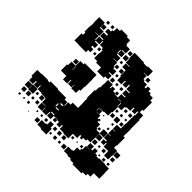

<svg xmlns="http://www.w3.org/2000/svg" viewBox="-161 -742 921 921"><g transform="rotate(45 299.5 -281.5)"><path d="M117 -396H67V-397H38V-445H48V-461H42V-501H44V-522H43V-560H81V-526H107V-496H82V-494H105V-470H109V-494H133V-499H110V-523H132V-531H112V-551H132V-561H140V-583H160V-593H204V-586H227V-561H232V-555H256V-527H232V-523H254V-499H230V-521H226V-499H230V-493H254V-469H232V-467H258V-443H264V-434H285V-408H264V-403H284V-379H264V-369H220V-395H186V-404H165V-438H167V-459H160V-468H139V-492H135V-468H111V-462H133V-440H117V-431H132V-411H117ZM85 -578H99V-564H85ZM115 -578H129V-564H115ZM378 -75H350V-73H349V-44H315V-47H288V-68H282V-51H262V-68H250V-53H234V-69H249V-71H224V-49H200V-71H196V-47H168V-71H166V-47H138V-75H162V-77H138V-101H132V-104H105V-107H78V-129H74V-109H50V-129H45V-108H19V-131H12V-171H40V-173H84V-170H96V-177H148V-174H205V-163H224V-142H227V-166H243V-180H279V-217H278V-244H275V-298H280V-323H285V-348H286V-377H318V-356H323V-370H341V-356H355V-368H369V-354H357V-351H379V-374H403V-379H380V-403H403V-408H379V-432H373V-410H351V-432H346V-407H318V-432H313V-469H290V-493H313V-496H287V-523H284V-559H320V-558H349V-554H375V-558H409V-524H383V-522H403V-500H411V-493H434V-476H443V-490H461V-476H477V-468H499V-450H511V-392H503V-375H526V-348H529V-289H530V-253H529V-238H539V-184H536V-167H558V-135H556V-107H528V-135H526V-136H497V-157H492V-141H472V-161H488V-167H468V-195H485V-197H468V-225H485V-227H468V-255H494V-289H495V-348H498V-370H492V-351H472V-370H466V-347H441V-342H434V-319H411V-282H407V-256H380V-253H353V-251H372V-231H356V-230H381V-211H387V-216H397V-206H392V-199H410V-175H416V-168H438V-195H466V-167H439V-134H438V-105H417V-96H398V-85H386V-96H378ZM82 -551H102V-531H82ZM263 -550H281V-532H263ZM261 -522H283V-500H261ZM413 -520H431V-502H413ZM278 -487V-475H266V-487ZM293 -460H311V-442H293ZM264 -459H280V-443H264ZM145 -458H159V-444H145ZM158 -427V-415H146V-427ZM308 -427V-415H296V-427ZM311 -382H293V-400H311ZM355 -398H369V-384H355ZM326 -385V-397H338V-385ZM221 -246V-224H189V-246H187V-228H163V-251H159V-226H131V-249H94V-291H100V-315H128V-347H150V-355H230V-326H231V-274H229V-246ZM382 -346H403V-348H382ZM407 -320H410V-342H407ZM105 -320V-340H125V-320ZM474 -339H490V-323H474ZM445 -338H459V-324H445ZM132 -313H130V-291H132ZM416 -295V-307H428V-295ZM458 -307V-295H446V-307ZM487 -306V-296H477V-306ZM440 -283H464V-259H440ZM431 -262H413V-280H431ZM490 -263H474V-279H490ZM352 -250H350V-235H352ZM447 -246H457V-236H447ZM395 -244V-238H389V-244ZM457 -206H447V-216H457ZM416 -187H428V-175H416ZM440 -163H464V-139H440ZM560 -163H584V-139H560ZM221 -133V-139H205V-133ZM462 -131V-111H442V-131ZM563 -130H581V-112H563ZM504 -129H520V-113H504ZM200 -128H195V-111H200ZM487 -126V-116H477V-126ZM202 -104H221V-109H202ZM78 -75H46V-107H78ZM45 -78H19V-104H45ZM590 -79V-50H591V-12H554V11H535V22H513V30H451V23H428V17H404V14H377V-16H404V-19H410V-43H429V-54H435V-78H459V-79H440V-103H464V-84H472V-101H492V-84H505V-78H522V-81H562V-79ZM132 -81H112V-101H132ZM549 -98V-84H535V-98ZM98 -85H86V-97H98ZM578 -97V-85H566V-97ZM516 -95V-87H508V-95ZM222 -73V-78H202V-73ZM42 -51H22V-71H42ZM72 -51H52V-71H72ZM130 -53H114V-69H130ZM98 -55H86V-67H98ZM368 -67V-55H356V-67ZM428 -55H416V-67H428ZM395 -64V-58H389V-64ZM231 -42H253V-20H261V18H223V14H197V-16H223V-20H231ZM311 -22H293V-40H311ZM341 -22H323V-40H341ZM280 -23H264V-39H280ZM205 -24V-38H219V-24ZM98 -25H86V-37H98ZM37 -26H27V-36H37ZM177 -26V-36H187V-26ZM66 -27H58V-35H66ZM156 -27H148V-35H156ZM192 9H172V-11H192ZM372 9H352V-11H372ZM310 7H294V-9H310ZM338 5H326V-7H338ZM277 4H267V-6H277ZM124 1H120V-3H124Z"/></g></svg>

Font: Rubik-Storm
Style: Regular
Weight: 400
Designer: NaN (generative design), Hubert & Fischer (Rubik source font outlines)
Foundry: NaN, Hubert & Fischer
Version: Version 1.000